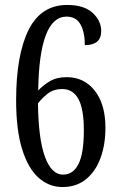

<svg xmlns="http://www.w3.org/2000/svg" viewBox="-20 -744 482 774"><path d="M232 10Q178 10 136 -27Q94 -64 69.5 -141.5Q45 -219 45 -340Q45 -522 95 -623Q145 -724 251 -724Q319 -724 353.5 -692Q388 -660 388 -619Q388 -562 322 -562Q322 -614 304.5 -645.5Q287 -677 248 -677Q193 -677 164.5 -601.5Q136 -526 134 -379Q152 -399 180 -416Q208 -433 249 -433Q319 -433 362 -378.5Q405 -324 405 -229Q405 -159 384.5 -105Q364 -51 325.5 -20.5Q287 10 232 10ZM234 -40Q275 -40 296.5 -83Q318 -126 318 -219Q318 -305 296 -345Q274 -385 231 -385Q195 -385 171 -365.5Q147 -346 133 -327Q135 -182 161.5 -111Q188 -40 234 -40Z"/></svg>

Font: Noto Serif Lao ExtraCondensed
Style: Regular
Weight: 400
Width: 2
Designer: Monotype Design Team
Foundry: Monotype Imaging Inc.
Version: Version 2.003; ttfautohint (v1.8.4.7-5d5b)